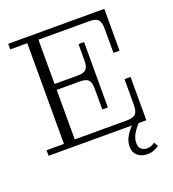

<svg xmlns="http://www.w3.org/2000/svg" viewBox="-153 -798 990 1100"><g transform="rotate(-20 341.5 -248.5)"><path d="M21 0V-34H127V-648H23V-682H194V0ZM194 0V-37H617V0ZM401 -270Q401 -309 387 -324Q373 -339 336 -339H435V-144H401ZM194 -339V-375H435V-339ZM511 -37Q551 -37 565.5 -52.5Q580 -68 580 -109V-264H617V-37ZM336 -375Q373 -375 387 -390Q401 -405 401 -444V-543H435V-375ZM194 -645V-682H609V-645ZM572 -572Q572 -615 557.5 -630Q543 -645 503 -645H609V-427H572ZM556 185Q521 185 498 165Q475 145 475 111Q475 84 485.5 61.5Q496 39 513 18Q530 -3 549 -21L571 -1Q547 25 532.5 50.5Q518 76 518 105Q518 128 531.5 140.5Q545 153 565 153Q581 153 591.5 149Q602 145 615 136L629 161Q618 169 600.5 177Q583 185 556 185Z"/></g></svg>

Font: Montagu Slab 144pt Light
Style: Regular
Weight: 300
Designer: Florian Karsten
Foundry: Florian Karsten
Version: Version 1.000